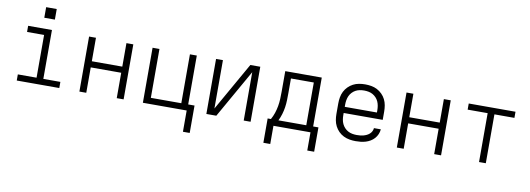

<svg xmlns="http://www.w3.org/2000/svg" viewBox="-67 -1153 4933 1787"><g transform="rotate(10 2400.0 -259.5)"><path d="M99 0V-58H276V-462H115V-520H340V-58H501V0ZM350 -620H250V-720H350Z M691 0V-520H756V-298H1044V-520H1109V0H1044V-240H756V0Z M1705 201V0H1291V-520H1356V-58H1644V-520H1709V-58H1769V201Z M1891 0V-520H1956V-63L2215 -520H2309V0H2244V-457L1985 0Z M2875 172V0H2525V172H2460V-58H2491Q2508 -88 2519 -121Q2530 -154 2536 -188Q2542 -222 2543.5 -256.5Q2545 -291 2545 -325V-520H2890V-58H2940V172ZM2825 -58V-462H2609V-325Q2609 -291 2608 -256.5Q2607 -222 2602 -188.5Q2597 -155 2587 -122Q2577 -89 2562 -58Z M3302 8Q3273 8 3244 3Q3215 -2 3188.5 -15Q3162 -28 3141 -49Q3120 -70 3106.5 -96.5Q3093 -123 3088 -152Q3083 -181 3083 -210V-310Q3083 -339 3088 -368Q3093 -397 3106 -423Q3119 -449 3140 -470Q3161 -491 3187 -504.5Q3213 -518 3242 -523Q3271 -528 3300 -528Q3329 -528 3358 -523Q3387 -518 3413 -504.5Q3439 -491 3460 -470Q3481 -449 3494 -423Q3507 -397 3512 -368Q3517 -339 3517 -310V-231H3148V-210Q3148 -189 3151.5 -168Q3155 -147 3164 -128Q3173 -109 3187.5 -93.5Q3202 -78 3220.5 -68Q3239 -58 3260 -54Q3281 -50 3302 -50Q3318 -50 3334 -51.5Q3350 -53 3365.5 -57Q3381 -61 3395.5 -68Q3410 -75 3422 -85.5Q3434 -96 3441.5 -110.5Q3449 -125 3450 -141H3515Q3513 -117 3503.5 -94.5Q3494 -72 3478 -54Q3462 -36 3441 -23.5Q3420 -11 3397 -4Q3374 3 3350 5.5Q3326 8 3302 8ZM3452 -289V-310Q3452 -331 3448.5 -352Q3445 -373 3436.5 -392Q3428 -411 3413.5 -426.5Q3399 -442 3381 -452Q3363 -462 3342 -466Q3321 -470 3300 -470Q3279 -470 3258 -466Q3237 -462 3219 -452Q3201 -442 3186.5 -426.5Q3172 -411 3163.5 -392Q3155 -373 3151.5 -352Q3148 -331 3148 -310V-289Z M3691 0V-520H3756V-298H4044V-520H4109V0H4044V-240H3756V0Z M4468 0V-462H4279V-520H4721V-462H4532V0Z"/></g></svg>

Font: Iosevka SS04 Light Extended
Style: Regular
Weight: 300
Width: 7
Monospace: yes
Designer: Belleve Invis
Foundry: Belleve Invis
Version: Version 19.0.0; ttfautohint (v1.8.4)